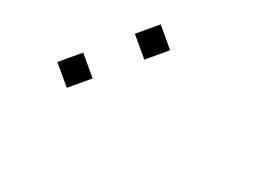

<svg xmlns="http://www.w3.org/2000/svg" viewBox="-83 -931 1165 873"><g transform="rotate(-20 500.0 -495.0)"><path d="M395 -250V-247.5ZM395 -247.5V-240ZM250 -750H375V-625H250ZM625 -750H750V-625H625Z"/></g></svg>

Font: Dogica
Style: Regular
Weight: 400
Monospace: yes
Designer: Roberto Mocci
Version: Version 001.012